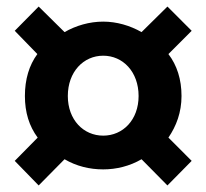

<svg xmlns="http://www.w3.org/2000/svg" viewBox="-20 -666 629 586"><path d="M98 -100 177 -180C213 -159 253 -149 295 -149C335 -149 376 -159 412 -180L491 -100L565 -175L494 -246C518 -281 534 -323 534 -373C534 -424 520 -467 494 -501L565 -572L491 -646L412 -568C377 -588 336 -600 295 -600C253 -600 212 -588 177 -568L98 -646L25 -572L94 -501C69 -467 56 -424 56 -373C56 -323 69 -281 95 -246L25 -175ZM295 -252C235 -252 187 -300 187 -373C187 -447 235 -496 295 -496C355 -496 403 -447 403 -373C403 -300 355 -252 295 -252Z"/></svg>

Font: Noto Sans Mono CJK JP Bold
Style: Regular
Weight: 700
Designer: Ryoko NISHIZUKA (kana & ideographs); Paul D. Hunt (Latin, Greek & Cyrillic); Wenlong ZHANG (bopomofo); Sandoll Communica
Foundry: Adobe Systems Incorporated
Version: Version 1.004;PS 1.004;hotconv 1.0.82;makeotf.lib2.5.63406